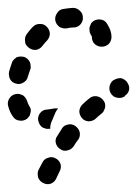

<svg xmlns="http://www.w3.org/2000/svg" viewBox="-26 -301 349 489"><path d="M115 102Q106 97 96 101Q86 104 82 113L72 132Q70 136 70 141Q70 146 71 151Q73 156 76 159Q79 163 84 165Q93 170 103 167Q113 163 117 154L126 135Q131 126 128 116Q124 106 115 102ZM177 36Q176 31 173 27Q170 23 166 20Q162 17 157 16Q153 15 148 16Q143 17 139 19Q134 22 132 26Q126 35 120 45Q114 53 116 63Q119 74 128 79Q136 85 146 82Q156 80 162 71Q167 62 173 55Q176 51 177 46Q178 41 177 36ZM117 -25Q115 -25 113 -25Q103 -23 94 -22Q84 -22 77 -14Q70 -6 71 5Q72 9 74 14Q76 18 80 22Q84 25 89 26Q93 28 98 27Q100 27 102 27Q102 24 102 22Q103 13 107 5L115 -14Q118 -20 122 -25Q120 -25 117 -25ZM242 -29Q242 -34 241 -39Q239 -43 236 -47Q229 -55 219 -56Q209 -57 201 -50Q192 -43 184 -35Q177 -28 176 -18Q176 -8 183 0Q186 4 191 6Q196 8 200 8Q205 8 210 6Q215 4 218 1Q225 -6 233 -12Q237 -15 239 -20Q241 -24 242 -29ZM7 -4Q-1 -15 -5 -30Q-8 -40 -3 -49Q2 -58 12 -61Q17 -62 21 -62Q26 -61 31 -59Q35 -57 38 -53Q41 -49 43 -44Q45 -37 48 -32Q50 -29 52 -24Q53 -20 52 -15Q51 -13 51 -11Q50 -9 50 -7Q48 -4 46 -2Q44 1 42 2Q33 8 23 6Q13 5 7 -4ZM298 -91Q296 -95 291 -98Q287 -101 282 -102Q277 -102 273 -101Q268 -100 264 -97H263Q255 -91 253 -81Q251 -71 257 -62Q260 -58 264 -55Q268 -53 273 -52Q278 -51 283 -52Q288 -53 292 -56V-57Q301 -63 303 -73Q304 -83 298 -91ZM0 -99Q2 -95 6 -92Q10 -89 15 -88Q25 -85 34 -91Q43 -96 45 -106Q48 -115 51 -124Q53 -128 52 -133Q52 -138 50 -143Q48 -147 44 -151Q40 -154 36 -156Q31 -157 26 -157Q21 -157 16 -155Q12 -152 9 -149Q5 -145 4 -140Q0 -129 -3 -118Q-4 -113 -3 -109Q-3 -104 0 -99ZM38 -195Q38 -190 41 -186Q44 -182 48 -179Q56 -173 66 -174Q76 -176 82 -184Q88 -192 94 -198Q101 -206 101 -216Q100 -226 93 -233Q89 -237 84 -239Q80 -240 75 -240Q70 -240 65 -238Q61 -236 57 -232Q49 -224 42 -214Q39 -210 38 -205Q37 -200 38 -195ZM232 -251Q222 -253 213 -248Q210 -246 208 -244Q206 -242 205 -239Q204 -237 203 -234Q201 -229 202 -223Q202 -218 205 -213Q207 -210 208 -208Q208 -207 208 -207Q208 -207 208 -207Q208 -196 215 -189Q223 -182 233 -182Q243 -182 251 -189Q258 -197 258 -207Q258 -215 255 -224Q252 -232 247 -240Q242 -249 232 -251ZM115 -248Q116 -243 119 -239Q122 -235 126 -232Q130 -230 135 -229Q140 -228 145 -229Q153 -231 161 -231Q172 -231 179 -239Q186 -247 185 -257Q185 -267 177 -274Q170 -281 159 -281Q147 -280 134 -278Q124 -276 119 -267Q113 -258 115 -248Z"/></svg>

Font: FRB American Cursive Guidelines Dashed Black
Style: Bold Italic
Weight: 900
Italic angle: -25°
Version: Version 2.0;Modular Font Editor K font №1